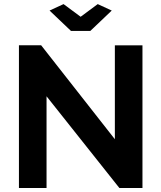

<svg xmlns="http://www.w3.org/2000/svg" viewBox="-20 -935 803 955"><path d="M211.5 -456.1V0H74.2V-710H184.5L551.3 -242.5V-709.5H688.6V0H573.7ZM296.1 -914.6 381.1 -851.6 466.1 -914.6 535.8 -882.5 429.4 -781.3H332.9L226.5 -882.5Z"/></svg>

Font: Raleway Thin
Style: Regular
Weight: 100
Designer: Matt McInerney, Pablo Impallari, Rodrigo Fuenzalida
Foundry: Matt McInerney, Pablo Impallari, Rodrigo Fuenzalida
Version: Version 4.026